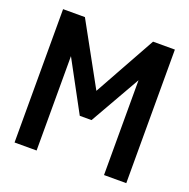

<svg xmlns="http://www.w3.org/2000/svg" viewBox="-114 -733 829 843"><g transform="rotate(20 300.0 -312.0)"><path d="M41 0V-623H143L301 -336L461 -624H563V0H459V-443L325 -208H270L144 -441V0Z"/></g></svg>

Font: Inconsolata Expanded Bold
Style: Regular
Weight: 700
Width: 7
Monospace: yes
Designer: Raph Levien, Cyreal, Brenton Simpson
Foundry: Raph Levien, Cyreal, Google
Version: Version 3.001; ttfautohint (v1.8.2.53-6de2)